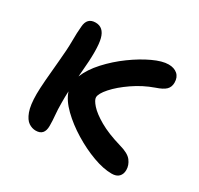

<svg xmlns="http://www.w3.org/2000/svg" viewBox="-117 -651 833 803"><g transform="rotate(30 300.0 -249.0)"><path d="M140 10Q122 10 105.5 -1Q89 -12 78 -41.5Q67 -71 67 -125Q67 -149 70.5 -194.5Q74 -240 79 -290Q85 -351 85 -391Q85 -431 88 -462Q91 -507 132 -507Q171 -507 183 -461.5Q195 -416 184 -300Q183 -287 182 -276Q199 -318 236.5 -359Q274 -400 320 -433.5Q366 -467 410 -487.5Q454 -508 484 -508Q511 -508 527 -494Q543 -480 543 -454Q543 -433 530 -420Q517 -407 484 -396Q433 -378 388 -347Q343 -316 316 -285.5Q289 -255 289 -237Q289 -224 308.5 -202Q328 -180 369.5 -156Q411 -132 476 -113Q520 -101 535.5 -80.5Q551 -60 551 -37Q551 -17 539.5 -5Q528 7 505 7Q465 7 414.5 -11.5Q364 -30 314 -60.5Q264 -91 226.5 -127.5Q189 -164 177 -201Q176 -187 176 -173.5Q176 -160 176 -145Q176 -112 178.5 -87Q181 -62 181 -36Q181 10 140 10Z"/></g></svg>

Font: Shantell Sans Normal
Style: Regular
Weight: 500
Designer: Stephen Nixon, Anya Danilova, Shantell Martin
Foundry: Arrow Type
Version: Version 1.009;[a7da0bfa3]